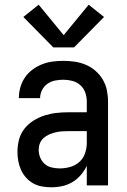

<svg xmlns="http://www.w3.org/2000/svg" viewBox="-20 -786 540 814"><path d="M197 8Q178 8 158 4.5Q138 1 121 -8.5Q104 -18 90.5 -33Q77 -48 69 -66Q61 -84 57.5 -103.5Q54 -123 54 -142Q54 -168 60.5 -193.5Q67 -219 83 -239.5Q99 -260 121 -274Q143 -288 167.5 -296Q192 -304 217.5 -307Q243 -310 269 -310H348V-355Q348 -375 341.5 -393.5Q335 -412 320.5 -425Q306 -438 287 -443Q268 -448 249 -448Q231 -448 213.5 -444.5Q196 -441 181.5 -431Q167 -421 158.5 -404.5Q150 -388 150 -370Q150 -370 150 -370Q150 -370 150 -370H60Q60 -370 60 -370.5Q60 -371 60 -371Q60 -394 66.5 -416.5Q73 -439 86 -458Q99 -477 118 -491Q137 -505 158.5 -513.5Q180 -522 202.5 -525Q225 -528 249 -528Q273 -528 297 -524.5Q321 -521 343.5 -511.5Q366 -502 384.5 -486Q403 -470 415.5 -449Q428 -428 433 -404Q438 -380 438 -355V0H348V-83Q338 -62 322.5 -44Q307 -26 287 -14Q267 -2 244 3Q221 8 197 8ZM233 -72Q255 -72 277 -78Q299 -84 316 -99Q333 -114 340.5 -136Q348 -158 348 -180V-230H269Q255 -230 241 -229Q227 -228 213.5 -224.5Q200 -221 187.5 -215.5Q175 -210 164.5 -200.5Q154 -191 149 -178Q144 -165 144 -151Q144 -134 150.5 -118Q157 -102 169.5 -91Q182 -80 199 -76Q216 -72 233 -72ZM206 -585 79 -714 144 -766 250 -637 356 -766 421 -714 294 -585Z"/></svg>

Font: Iosevka SS04 Medium
Style: Regular
Weight: 500
Monospace: yes
Designer: Belleve Invis
Foundry: Belleve Invis
Version: Version 19.0.0; ttfautohint (v1.8.4)